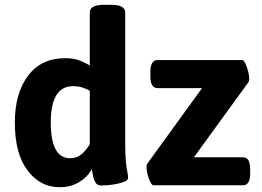

<svg xmlns="http://www.w3.org/2000/svg" viewBox="-20 -774 1094 802"><path d="M229 8Q148 8 95 -62Q42 -132 42 -262Q42 -384 97 -457.5Q152 -531 253 -531Q288 -531 313.5 -521Q339 -511 355 -500V-722Q355 -754 415 -754H443Q503 -754 503 -722V-176Q503 -124 506 -96.5Q509 -69 512 -55.5Q515 -42 515 -31Q515 -22 501.5 -16Q488 -10 468.5 -6Q449 -2 430.5 -0.5Q412 1 403 1Q387 1 379.5 -10.5Q372 -22 369 -38Q366 -54 363 -67Q346 -35 311 -13.5Q276 8 229 8ZM621 0Q615 0 608 -13.5Q601 -27 596.5 -45Q592 -63 592 -76Q592 -86 595 -90L824 -406H638Q608 -406 608 -456V-473Q608 -523 638 -523H992Q998 -523 1004.5 -509.5Q1011 -496 1016 -478Q1021 -460 1021 -446Q1021 -436 1018 -431L790 -117H995Q1025 -117 1025 -67V-50Q1025 0 995 0ZM273 -113Q302 -113 322 -131Q342 -149 355 -172V-395Q343 -402 325.5 -408Q308 -414 285 -414Q192 -414 192 -262Q192 -189 212 -151Q232 -113 273 -113Z"/></svg>

Font: Asap
Style: Bold
Weight: 700
Designer: Pablo Cosgaya
Foundry: Omnibus-Type
Version: Version 3.001; ttfautohint (v1.8.3)